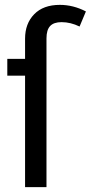

<svg xmlns="http://www.w3.org/2000/svg" viewBox="-20 -769 373 789"><path d="M333 -722 307 -660Q270 -678 233 -678Q201 -678 186 -662Q171 -646 171 -611V0H83V-458H10V-527H83V-610Q83 -672 120.5 -710.5Q158 -749 226 -749Q281 -749 333 -722Z"/></svg>

Font: Fira Sans Compressed
Style: Regular
Weight: 400
Width: 1
Designer: bBox Type GmbH & Carrois Corporate GbR & Edenspiekermann AG
Foundry: bBox Type GmbH & Carrois Corporate GbR & Edenspiekermann AG
Version: Version 4.301